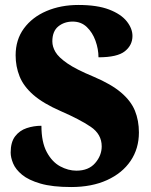

<svg xmlns="http://www.w3.org/2000/svg" viewBox="-20 -744 608 774"><path d="M267 10Q191 10 143 -4Q95 -18 69 -39.5Q43 -61 33 -85Q23 -109 23 -129Q23 -171 41 -194.5Q59 -218 87.5 -227.5Q116 -237 147 -237Q147 -171 168.5 -131Q190 -91 222.5 -73.5Q255 -56 288 -56Q337 -56 363.5 -86.5Q390 -117 390 -154Q390 -203 345.5 -233Q301 -263 225 -296Q154 -327 114.5 -361.5Q75 -396 59 -436Q43 -476 43 -521Q43 -584 76.5 -629.5Q110 -675 167.5 -699.5Q225 -724 296 -724Q372 -724 420 -705.5Q468 -687 491 -658Q514 -629 514 -599Q514 -562 483.5 -537.5Q453 -513 377 -513Q377 -546 365 -579.5Q353 -613 330 -635Q307 -657 273 -657Q239 -657 215 -637.5Q191 -618 191 -577Q191 -556 203.5 -534.5Q216 -513 251.5 -488.5Q287 -464 357 -435Q428 -405 468 -371Q508 -337 524 -297.5Q540 -258 540 -210Q540 -145 506.5 -95.5Q473 -46 411.5 -18Q350 10 267 10Z"/></svg>

Font: Noto Serif Myanmar SemiCondensed Black
Style: Regular
Weight: 900
Width: 4
Designer: Ben Mitchell and the Monotype Design Team
Foundry: Monotype Imaging Inc.
Version: Version 2.106; ttfautohint (v1.8.4.7-5d5b)